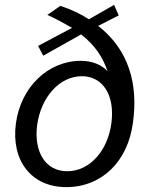

<svg xmlns="http://www.w3.org/2000/svg" viewBox="-20 -756 611 786"><path d="M524 -252C547 -414 506 -553 382 -650L466 -693L447 -736L344 -677C310 -699 273 -717 227 -732L174 -695C211 -678 244 -660 275 -642L136 -568L157 -528L312 -615C370 -570 401 -521 420 -465C395 -491 358 -507 311 -507C177 -507 65 -400 45 -250C25 -99 108 10 251 10C398 10 503 -96 524 -252ZM255 -55C167 -55 118 -133 132 -244C148 -359 224 -444 315 -444C402 -444 451 -365 436 -252C421 -138 347 -55 255 -55Z"/></svg>

Font: United Sans
Style: Italic
Weight: 400
Italic angle: -8°
Designer: Pablo Impallari, Rodrigo Fuenzalida (Modified by Dan O. Williams)
Version: Version 1.000;PS 001.000;hotconv 1.0.88;makeotf.lib2.5.64775